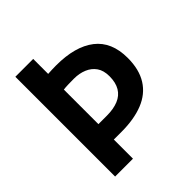

<svg xmlns="http://www.w3.org/2000/svg" viewBox="-191 -818 943 943"><g transform="rotate(-45 280.0 -346.5)"><path d="M67 0V-693H191V-589Q206 -590 220.5 -590.5Q235 -591 248 -591Q380 -591 451.5 -535.5Q523 -480 523 -368Q523 -288 490 -235.5Q457 -183 394.5 -158Q332 -133 244 -133H191V0ZM191 -240H250Q296 -240 329 -253.5Q362 -267 379 -295.5Q396 -324 396 -368Q396 -408 378.5 -433Q361 -458 331 -470.5Q301 -483 264 -483Q247 -483 225.5 -482.5Q204 -482 191 -480Z"/></g></svg>

Font: Ubuntu Sans Mono SemiBold
Style: Regular
Weight: 600
Monospace: yes
Designer: Dalton Maag Ltd
Foundry: Dalton Maag Ltd
Version: Version 1.006